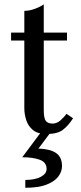

<svg xmlns="http://www.w3.org/2000/svg" viewBox="-20 -610 372 884"><path d="M194.5 168Q194.5 137 163 125.5Q131.5 114 82.5 114L172 -6H217L157 74Q211.5 76 238.5 94.8Q265.5 113.5 265.5 155Q265.5 180 248.5 202.8Q231.5 225.5 194.2 240Q157 254.5 96.5 254.5V218.5Q141 218.5 167.8 204.2Q194.5 190 194.5 168ZM316.5 -65.5Q295 -32 269.8 -12.5Q244.5 7 195 7Q154 7 131.8 -11.2Q109.5 -29.5 100.8 -57Q92 -84.5 92 -111.5V-423.5H31V-460H92V-560Q115 -560 140.8 -569.5Q166.5 -579 181.5 -590V-460H288.5V-423.5H181.5V-103.5Q181.5 -66 190.8 -53.5Q200 -41 222 -41Q241 -41 257.8 -55.2Q274.5 -69.5 286 -86Z"/></svg>

Font: Bodoni* 06pt
Style: Regular
Weight: 400
Version: Version 2.3